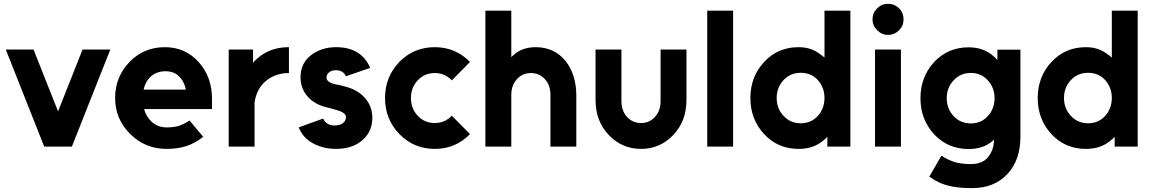

<svg xmlns="http://www.w3.org/2000/svg" viewBox="-20 -755 5938 989"><path d="M9.7 -500 207.7 0H350.3L548.3 -500H405.3L279 -181.3L152.7 -500Z M1072 -193.3V-246Q1072 -359.7 1002.7 -436Q933.7 -512 829.3 -512Q721 -512 647.3 -436Q573 -359.3 573 -250Q573 -141.7 650.7 -64.7Q727.7 12 838.7 12Q894.3 12 939.3 -2.3Q984.3 -16.7 1026.7 -50.3L956.3 -134.3Q930 -116.7 904.2 -107.7Q878.3 -98.7 838.7 -98.7Q794.3 -98.7 762.7 -126.3Q732 -154.7 722.3 -193.3ZM832 -388Q874 -388 900 -364Q927.7 -339 937.7 -293.3H719.7Q729.3 -337.3 759.3 -363Q789.7 -388 832 -388Z M1158 -500V0H1291.3V-228.3Q1302.7 -300 1351.3 -339.3Q1400 -378.7 1468.3 -378.7V-512Q1402 -512 1351 -485.3Q1321.7 -469.7 1298 -447Q1294 -443 1290.3 -439Q1286.7 -435 1283.3 -431.3V-500Z M1886.7 -405.3Q1865.3 -456.7 1822 -484Q1776.3 -512.7 1708.7 -512Q1634.7 -511.3 1581.3 -470.3Q1528 -428.7 1528 -355.3Q1528.7 -296.7 1566.3 -256Q1584.7 -235.3 1611.2 -221.2Q1637.7 -207 1670.7 -200.3Q1679.3 -198 1687.7 -195.7Q1696 -193.3 1704.3 -190.7Q1760.7 -177.3 1762 -153.3Q1762.7 -134.3 1747 -121.3Q1731.7 -108.7 1703.3 -108.7Q1661.3 -108.7 1644.7 -144.3L1518.7 -99Q1539.7 -45.3 1591.3 -17.3Q1643 11.3 1708.7 12Q1787.7 12 1836.3 -24.7Q1897.3 -69.7 1898 -147.3Q1898 -220 1842.7 -267.3Q1806 -299.3 1743.3 -313Q1736.7 -314.7 1727.8 -316.8Q1719 -319 1708 -320.7Q1663.3 -330.7 1662 -354Q1661.3 -370.7 1674.7 -382Q1687.7 -393.3 1710.7 -393.3Q1728.7 -393.3 1742.3 -385.3Q1756 -376.7 1761.7 -362Z M2219.7 -512Q2111.3 -512 2037 -436Q1963.3 -359.3 1963.3 -250Q1963.3 -141 2037 -64.7Q2111.3 12 2219.7 12Q2326.7 12 2401 -64.3L2307.3 -159Q2271.7 -121.3 2219.7 -121.3Q2166.7 -121.3 2131.7 -158.7Q2096.7 -196.3 2096.7 -250Q2096.7 -304 2131.7 -341.3Q2166.7 -378.7 2219.7 -378.7Q2271.7 -378.7 2307.3 -341L2401 -435.7Q2326.7 -512 2219.7 -512Z M2948.7 0V-260Q2948.7 -372.3 2892 -442.3Q2834.3 -512 2739 -512Q2670.7 -512 2626.3 -472.7Q2623 -469.7 2619.7 -466.8Q2616.3 -464 2613.7 -460.7V-700H2480.3V0H2613.7V-265.3Q2613.7 -316.3 2642.7 -347.3Q2671.3 -378.7 2715 -378.7Q2758 -378.7 2786.7 -347.3Q2815.3 -317 2815.3 -265.3V0Z M3047.7 -500V-240Q3047.7 -131 3115.7 -59.7Q3184 12 3282.3 12Q3379.7 12 3448 -59.7Q3516 -131 3516 -240V-500H3382.7V-234.7Q3382.7 -183.7 3353.7 -152.7Q3325 -121.3 3282.3 -121.3Q3238.7 -121.3 3210 -152.7Q3181 -183.7 3181 -234.7V-500Z M3623 -700V0H3756.3V-700Z M4105 -380Q4051.3 -380 4016.3 -342.7Q3980.7 -304.7 3980.7 -250Q3980.7 -195.7 4016.3 -158Q4051.3 -120 4105 -120Q4158 -120 4192.7 -158Q4209.3 -176.3 4218.2 -199.7Q4227 -223 4227 -250Q4227 -278 4218.2 -300.8Q4209.3 -323.7 4192.7 -342.7Q4158 -380 4105 -380ZM4093.7 -512Q4159.3 -512 4205 -475.3Q4211.3 -471.7 4216.5 -467.3Q4221.7 -463 4227 -458.3V-700H4360.3V0H4241.7V-50.3Q4237 -45 4232.2 -40.3Q4227.3 -35.7 4221.7 -32Q4171.3 12 4093.7 12Q3986.7 12 3916.3 -64Q3845.3 -140.3 3845.3 -250Q3845.3 -360 3916.3 -436Q3986.7 -512 4093.7 -512Z M4487.3 0H4620.7V-500H4487.3ZM4634.3 -655.3Q4634.3 -688.7 4611.3 -712.3Q4587.7 -735.3 4554.3 -735.3Q4521.3 -735.3 4498.3 -712.3Q4474.3 -688.3 4474.3 -655.3Q4474.3 -622.7 4498.3 -599.3Q4521.7 -575.3 4554.3 -575.3Q4587.3 -575.3 4611.3 -599.3Q4634.3 -622.3 4634.3 -655.3Z M4969.7 -511.3Q4862.7 -511.3 4791.7 -435.3Q4721.3 -358.7 4721.3 -249.3Q4721.3 -139.7 4791.7 -63.3Q4862.7 12.7 4969.7 12.7Q5042.7 12.7 5091 -27.3Q5093.3 -29 5095.5 -31.7Q5097.7 -34.3 5100.3 -37Q5099.7 -32.3 5099.7 -29.2Q5099.7 -26 5099.7 -21.3Q5095.7 20.3 5072 51.3Q5042 90.3 4981.3 90.3Q4934.7 90.3 4900.2 80.5Q4865.7 70.7 4829.3 46.7L4767 154.7Q4788.7 170.7 4816.2 184.2Q4843.7 197.7 4884.8 205.8Q4926 214 4987.3 214Q5101 214 5168.7 142Q5237 69.7 5236.3 -54.7V-499.3H5117.7V-445.7Q5113.7 -450.3 5109.5 -454.7Q5105.3 -459 5101 -462.7Q5048.7 -511.3 4969.7 -511.3ZM4981 -379.3Q5034 -379.3 5068 -341.3Q5085.3 -322.3 5094.2 -299.5Q5103 -276.7 5103 -249.3Q5103 -221.7 5094.2 -198.7Q5085.3 -175.7 5068 -156.7Q5034 -119.3 4981 -119.3Q4927.3 -119.3 4892.3 -156.7Q4856.7 -195 4856.7 -249.3Q4856.7 -304 4892.3 -341.3Q4927.3 -379.3 4981 -379.3Z M5585 -380Q5531.3 -380 5496.3 -342.7Q5460.7 -304.7 5460.7 -250Q5460.7 -195.7 5496.3 -158Q5531.3 -120 5585 -120Q5638 -120 5672.7 -158Q5689.3 -176.3 5698.2 -199.7Q5707 -223 5707 -250Q5707 -278 5698.2 -300.8Q5689.3 -323.7 5672.7 -342.7Q5638 -380 5585 -380ZM5573.7 -512Q5639.3 -512 5685 -475.3Q5691.3 -471.7 5696.5 -467.3Q5701.7 -463 5707 -458.3V-700H5840.3V0H5721.7V-50.3Q5717 -45 5712.2 -40.3Q5707.3 -35.7 5701.7 -32Q5651.3 12 5573.7 12Q5466.7 12 5396.3 -64Q5325.3 -140.3 5325.3 -250Q5325.3 -360 5396.3 -436Q5466.7 -512 5573.7 -512Z"/></svg>

Font: Unageo Variable
Style: Regular
Weight: 300
Designer: Richard Sepsi
Foundry: Richard Sepsi
Version: Version 2.200